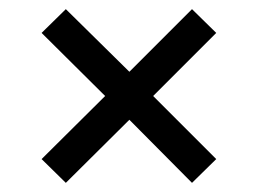

<svg xmlns="http://www.w3.org/2000/svg" viewBox="-20 -495 564 420"><path d="M71 -147 210 -285 71 -423 124 -475 263 -338 400 -475 453 -423 315 -285 453 -147 400 -95 263 -233 124 -95Z"/></svg>

Font: Niramit
Style: Regular
Weight: 400
Version: Version 1.000; ttfautohint (v1.6)